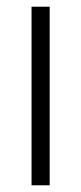

<svg xmlns="http://www.w3.org/2000/svg" viewBox="-20 -552 242 572"><path d="M128 0H74V-532H128Z"/></svg>

Font: Noto Sans Gurmukhi Condensed Light
Style: Regular
Weight: 300
Width: 3
Designer: Jelle Bosma - Monotype Design Team
Foundry: Monotype Imaging Inc.
Version: Version 2.004; ttfautohint (v1.8.4.7-5d5b)